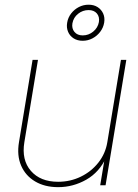

<svg xmlns="http://www.w3.org/2000/svg" viewBox="-20 -772 576 800"><path d="M222.2 7.8Q166.5 7.8 126.5 -15.9Q86.4 -39.6 68.1 -81.8Q49.8 -124 59.1 -179.7L115.7 -522.5H138.2L81.5 -179.7Q69.3 -105.5 108.6 -60.1Q147.9 -14.6 222.2 -14.6Q272.9 -14.6 316.7 -35.9Q360.4 -57.1 389.9 -94.5Q419.4 -131.8 427.2 -179.7L483.9 -522.5H506.3L419.9 0H397.5L417 -117.2H422.9Q394.5 -54.7 339.6 -23.4Q284.7 7.8 222.2 7.8ZM324.7 -602.1Q302.7 -602.1 286.9 -612.1Q271 -622.1 263.7 -639.4Q256.3 -656.7 259.8 -677.2Q263.2 -698.7 276.4 -715.8Q289.6 -732.9 308.6 -742.7Q327.6 -752.4 349.1 -752.4Q371.1 -752.4 386.7 -742.4Q402.3 -732.4 409.9 -715.6Q417.5 -698.7 414.1 -677.7Q410.6 -656.7 397.5 -639.4Q384.3 -622.1 365.2 -612.1Q346.2 -602.1 324.7 -602.1ZM324.7 -624.5Q349.1 -624.5 368.4 -640.4Q387.7 -656.2 392.1 -680.2Q395.5 -702.1 383.5 -716.1Q371.6 -730 349.1 -730Q324.7 -730 305.4 -714.6Q286.1 -699.2 281.7 -674.8Q278.3 -653.3 290.3 -638.9Q302.2 -624.5 324.7 -624.5Z"/></svg>

Font: Inter 28pt Thin
Style: Italic
Weight: 250
Italic angle: -9.3988°
Designer: Rasmus Andersson
Foundry: rsms
Version: Version 4.001;git-66647c0bb